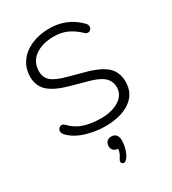

<svg xmlns="http://www.w3.org/2000/svg" viewBox="-220 -794 1047 1167"><g transform="rotate(-30 303.0 -210.5)"><path d="M69 -78Q58 -89 58 -103Q58 -114 66 -123Q74 -132 85 -132Q97 -132 107 -121Q145 -81 196.5 -64Q248 -47 314 -47Q394 -47 443 -79Q492 -111 492 -164Q492 -206 461.5 -234.5Q431 -263 354 -283L252 -311Q155 -337 111 -376Q67 -415 67 -480Q67 -539 99 -584Q131 -629 187.5 -653.5Q244 -678 314 -678Q437 -678 522 -591Q533 -580 533 -566Q533 -555 525.5 -546.5Q518 -538 507 -538Q495 -538 486 -547Q447 -585 405.5 -603.5Q364 -622 314 -622Q231 -622 180.5 -585Q130 -548 130 -483Q130 -438 160.5 -412.5Q191 -387 264 -368L367 -340Q469 -313 512 -273Q555 -233 555 -166Q555 -83 489.5 -37.5Q424 8 314 8Q242 8 174.5 -14Q107 -36 69 -78ZM300 257Q293 257 288 252Q283 247 283 240Q283 231 290 221Q309 195 312 165Q292 164 280.5 152.5Q269 141 269 122Q269 103 280.5 91Q292 79 312 79Q333 79 345 92.5Q357 106 357 132Q357 161 347.5 192.5Q338 224 321 245Q310 257 300 257Z"/></g></svg>

Font: SN Pro Light
Style: Regular
Weight: 300
Designer: Tobias Whetton
Foundry: Supernotes
Version: Version 1.002